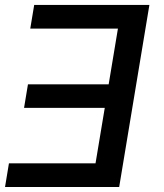

<svg xmlns="http://www.w3.org/2000/svg" viewBox="-35 -747 654 767"><path d="M561.8 -727.3H101.6L85.9 -632.8H436.1L399.1 -410.2H76.7L61.1 -316.1H383.5L346.6 -94.5H0.7L-14.9 0H441.1Z"/></svg>

Font: TID UI Medium
Style: Italic
Weight: 500
Italic angle: -9.39999°
Designer: The TID Project Authors
Foundry: Bakken & Bæck
Version: Version 1.001;hotconv 1.0.109;makeotfexe 2.5.65596